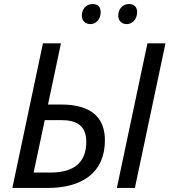

<svg xmlns="http://www.w3.org/2000/svg" viewBox="-20 -928 837 948"><path d="M41 0H216C382 0 498 -73 498 -235C498 -332 448 -412 281 -412H217L281 -714H192ZM646 0 797 -714H708L557 0ZM201 -335H281C360 -335 406 -307 406 -228C406 -127 347 -76 229 -76H146ZM427 -809C452 -809 477 -831 477 -868C477 -892 465 -908 437 -908C404 -908 384 -882 384 -851C384 -824 402 -809 427 -809ZM606 -809C631 -809 657 -831 657 -868C657 -892 644 -908 617 -908C584 -908 564 -882 564 -851C564 -824 582 -809 606 -809Z"/></svg>

Font: BC Sans
Style: Italic
Weight: 400
Italic angle: -12°
Designer: Monotype Design Team
Designer: Province of B.C.
Foundry: Monotype Imaging Inc.
Version: Version 2.000;GOOG;noto-source:20170915:90ef993387c0